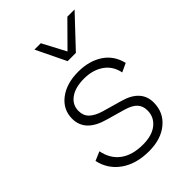

<svg xmlns="http://www.w3.org/2000/svg" viewBox="-220 -834 940 940"><g transform="rotate(-45 250.5 -363.5)"><path d="M273 -583 198 -738H242L306 -617L426 -738H476L330 -583ZM24 -141 71 -161Q83 -99 127.5 -66Q172 -33 245 -33Q308 -33 343.5 -61.5Q379 -90 379 -136Q379 -167 361 -186.5Q343 -206 302 -218L207 -245Q89 -277 89 -368Q89 -431 140 -470.5Q191 -510 273 -510Q347 -510 399.5 -476Q452 -442 468 -376L423 -355Q412 -409 370.5 -437.5Q329 -466 269 -466Q208 -466 173 -440.5Q138 -415 138 -373Q138 -340 159 -320Q180 -300 220 -288L322 -259Q428 -229 428 -142Q428 -73 377 -31Q326 11 244 11Q155 11 97 -30Q39 -71 24 -141Z"/></g></svg>

Font: Elaine Sans Light
Style: Italic
Weight: 300
Italic angle: -13°
Designer: Wei Huang
Foundry: Wei Huang
Version: Version 2.001;December 24, 2019;FontCreator 12.0.0.2547 64-b